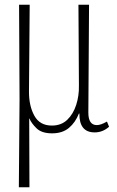

<svg xmlns="http://www.w3.org/2000/svg" viewBox="-20 -556 498 815"><path d="M60 239 63 -134 61 -536H106L103 -166Q103 -106 126 -64.5Q149 -23 200 -23Q240 -23 265.5 -47.5Q291 -72 303.5 -111Q316 -150 315 -193L313 -536H358L355 -78Q355 -25 391 -25Q399 -25 409.5 -28.5Q420 -32 434 -40L443 -18Q416 6 382 6Q316 6 317 -74H315Q300 -36 272.5 -13Q245 10 201 10Q157 10 135 -11.5Q113 -33 105 -53H104L105 239Z"/></svg>

Font: Noto Serif ExtraCondensed ExtraLight
Style: Regular
Weight: 200
Width: 2
Designer: Monotype Design Team
Foundry: Monotype Imaging Inc.
Version: Version 2.015